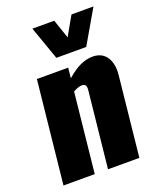

<svg xmlns="http://www.w3.org/2000/svg" viewBox="-153 -927 830 1017"><g transform="rotate(-20 262.0 -418.5)"><path d="M221.7 -648.4H390.1L499.5 -836.9H375.5L314.9 -730L278.3 -836.9H155.3ZM25.9 0H202.1L249 -448.7C267.3 -459.1 283.2 -464.7 296.9 -465.3C307.6 -465.7 314.9 -462.7 318.6 -456.5C322.3 -450.4 323.4 -440.9 321.8 -428.2L276.9 0H453.6L500.5 -449.2C501.5 -458 502 -466.5 502 -474.6C502 -505.2 495.1 -530.6 481.4 -550.8C464.2 -576.2 438.2 -588.9 403.3 -588.9C356.4 -588.9 307.6 -565.9 256.8 -520L262.7 -578.1H86.4Z"/></g></svg>

Font: Oswald
Style: Heavy
Weight: 800
Designer: Vernon Adams
Foundry: Vernon Adams
Version: 3.0; ttfautohint (v0.95.6-bc232) -l 8 -r 50 -G 200 -x 0 -w "